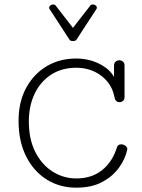

<svg xmlns="http://www.w3.org/2000/svg" viewBox="-20 -846 645 874"><path d="M312 -659.2Q300.3 -659.2 296.9 -664.6L207 -802.7Q203.6 -806.2 203.6 -811Q203.6 -816.9 209.5 -821.3Q215.3 -825.7 221.7 -825.7Q230 -825.7 232.9 -821.3L312 -719.2L391.6 -821.3Q394.5 -825.7 402.8 -825.7Q409.7 -825.7 415.3 -821.3Q420.9 -816.9 420.9 -811Q420.9 -806.2 417.5 -802.7L327.6 -664.6Q324.2 -659.2 312 -659.2ZM326.7 8.3Q251.5 8.3 192.1 -29.1Q132.8 -66.4 98.6 -134.8Q64.5 -203.1 64.5 -296.4Q64.5 -381.3 98.6 -445.1Q132.8 -508.8 191.9 -544.2Q251 -579.6 326.2 -579.6Q384.3 -579.6 431.9 -555.7Q479.5 -531.7 499 -495.6V-547.4Q499 -559.6 506.6 -565.7Q514.2 -571.8 522.9 -571.8Q532.2 -571.8 539.6 -565.7Q546.9 -559.6 546.9 -546.9V-403.8Q546.9 -392.1 539.8 -386.5Q532.7 -380.9 524.4 -380.9Q504.9 -380.9 501 -403.8Q489.7 -463.9 441.4 -500.7Q393.1 -537.6 327.6 -537.6Q260.7 -537.6 212.2 -505.9Q163.6 -474.1 137.5 -418.9Q111.3 -363.8 111.3 -293Q111.3 -210.9 141.4 -152.8Q171.4 -94.7 220.7 -64.2Q270 -33.7 327.1 -33.7Q397.9 -33.7 445.3 -72Q492.7 -110.4 512.2 -175.3Q517.1 -189 531.7 -189Q541.5 -189 550.5 -182.6Q559.6 -176.3 559.6 -167.5Q559.6 -165 559.1 -164.1Q550.3 -123 522.2 -83.5Q494.1 -43.9 445.8 -17.8Q397.5 8.3 326.7 8.3Z"/></svg>

Font: Cutive Mono
Style: Regular
Weight: 400
Designer: Vernon Adams
Foundry: Vernon Adams
Version: Version 1.110; ttfautohint (v1.8.4.7-5d5b)